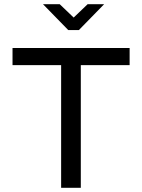

<svg xmlns="http://www.w3.org/2000/svg" viewBox="-20 -900 681 920"><path d="M601.1 -669.9V-587.9H367.2V0H272.9V-587.9H40V-669.9ZM186 -879.9H266.1L333 -815.9L399.9 -879.9H479L357.9 -755.9H307.1Z"/></svg>

Font: LT Wave Text
Style: Regular
Weight: 400
Designer: Daniel Lyons
Version: Version 2.5 (Glyphs App)